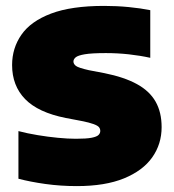

<svg xmlns="http://www.w3.org/2000/svg" viewBox="-20 -623 589 651"><path d="M240.5 8Q185.5 8 133.8 0.8Q82 -6.5 42.5 -17V-178.5Q73 -170.5 107.8 -164.8Q142.5 -159 176.2 -155.8Q210 -152.5 237.5 -152.5Q273 -152.5 290.8 -156Q308.5 -159.5 314.2 -165.5Q320 -171.5 320 -179Q320 -186 315.8 -191.5Q311.5 -197 297.5 -202.2Q283.5 -207.5 255.5 -213L203 -223Q109.5 -241.5 65.2 -287Q21 -332.5 21 -402.5Q21 -460 52.8 -505.5Q84.5 -551 153.2 -577Q222 -603 333 -603Q376 -603 416.8 -599Q457.5 -595 489.5 -588.5V-427Q455.5 -434.5 417 -438.8Q378.5 -443 339 -443Q291 -443 267.5 -439Q244 -435 236.5 -428.5Q229 -422 229 -414.5Q229 -406 237.5 -399.5Q246 -393 281.5 -385L334 -375Q401 -361.5 444 -338Q487 -314.5 507.5 -278.5Q528 -242.5 528 -192Q528 -134.5 496.2 -89.5Q464.5 -44.5 400.5 -18.2Q336.5 8 240.5 8Z"/></svg>

Font: Encode Sans SC Black
Style: Regular
Weight: 900
Version: Version 3.002